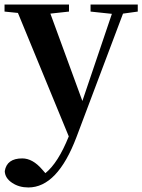

<svg xmlns="http://www.w3.org/2000/svg" viewBox="-24 -555 627 846"><path d="M583 -504 518 -495 313 49Q229 271 101 271Q60 271 30 251Q-2 230 -3 199Q6 143 74 143Q120 143 162 192L176 208Q232 163 279 46L55 -498L-4 -504V-535H280V-504L198 -495L339 -110L469 -494L375 -504V-535H583Z"/></svg>

Font: Source Han Serif JP
Style: Bold
Weight: 700
Designer: Ryoko NISHIZUKA  (kana & ideographs); Frank Grießhammer (Latin, Greek & Cyrillic); Wenlong ZHANG  (bopomofo); Sandoll Co
Foundry: Adobe Systems Incorporated
Version: Version 1.000;PS 1;hotconv 16.6.53;makeotf.lib2.5.65590